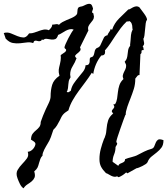

<svg xmlns="http://www.w3.org/2000/svg" viewBox="-150 -938 893 1025"><path d="M722.7 -189.5Q722.7 -164.1 711.9 -149.9Q701.2 -135.7 687 -124.5Q672.9 -113.3 658.7 -102.1Q644.5 -90.8 637.7 -72.3Q635.7 -67.4 627.9 -62Q620.1 -56.6 610.4 -51.8Q600.6 -46.9 591.8 -43.5Q583 -40 579.1 -40L530.3 -12.7L523.4 -17.6Q505.9 -1 484.4 7.8H482.4L474.6 2.9L473.6 3.9Q465.8 6.8 458.5 5.4Q451.2 3.9 443.8 0.5Q436.5 -2.9 429.7 -7.3Q422.9 -11.7 416 -13.7L415 -14.6Q398.4 -31.2 389.6 -47.9Q380.9 -64.5 380.9 -88.9Q380.9 -116.2 388.2 -143.6Q395.5 -170.9 405.3 -196.3Q407.2 -199.2 408.7 -202.6Q410.2 -206.1 411.1 -210Q415 -219.7 416.5 -230Q418 -240.2 418.9 -251Q420.9 -275.4 427.2 -294.9Q433.6 -314.5 453.1 -331.1L455.1 -332L453.1 -333Q445.3 -341.8 447.3 -346.7Q449.2 -351.6 453.1 -355.5Q457 -359.4 459.5 -364.7Q461.9 -370.1 455.1 -380.9L463.9 -381.8L464.8 -382.8Q472.7 -395.5 475.1 -412.1Q477.5 -428.7 479.5 -446.8Q481.4 -464.8 487.3 -482.9Q493.2 -501 508.8 -515.6V-516.6Q503.9 -527.3 505.9 -536.1Q507.8 -544.9 511.7 -552.7Q515.6 -560.5 519.5 -568.8Q523.4 -577.1 523.4 -586.9Q523.4 -593.8 520.5 -598.1Q517.6 -602.5 515.6 -608.4Q524.4 -617.2 527.3 -627.4Q530.3 -637.7 531.2 -648.9Q532.2 -660.2 534.2 -671.4Q536.1 -682.6 543.9 -692.4H544.9Q543.9 -699.2 545.4 -707Q546.9 -714.8 546.9 -721.7Q547.9 -736.3 549.3 -751Q550.8 -765.6 557.6 -779.3H558.6Q556.6 -785.2 556.6 -790.5Q556.6 -795.9 555.7 -801.8Q554.7 -807.6 552.2 -813.5Q549.8 -819.3 543 -824.2V-825.2Q541 -824.2 535.2 -823.7Q529.3 -823.2 526.4 -823.2Q508.8 -806.6 494.1 -787.1Q479.5 -767.6 466.3 -747.6Q453.1 -727.5 439.9 -707.5Q426.8 -687.5 411.1 -669.9H410.2Q410.2 -668 410.6 -666Q411.1 -664.1 411.1 -662.1Q412.1 -641.6 390.6 -641.6Q356.4 -598.6 347.7 -543Q345.7 -544.9 343.8 -546.4Q341.8 -547.9 339.8 -549.8L338.9 -547.9Q324.2 -524.4 306.2 -500.5Q288.1 -476.6 270.5 -452.6Q252.9 -428.7 238.3 -403.3Q223.6 -377.9 215.8 -350.6V-349.6L214.8 -348.6Q204.1 -341.8 197.8 -336.9Q191.4 -332 186.5 -326.2Q181.6 -320.3 177.7 -313Q173.8 -305.7 168.9 -294.9Q162.1 -281.2 154.3 -268.6Q146.5 -255.9 134.8 -245.1Q128.9 -225.6 121.6 -206.1Q114.3 -186.5 103.5 -169.9Q100.6 -165 95.7 -156.7Q90.8 -148.4 86.4 -139.6Q82 -130.9 79.1 -122.1Q76.2 -113.3 77.1 -107.4Q69.3 -99.6 65.4 -89.4Q61.5 -79.1 58.6 -68.4Q54.7 -52.7 50.3 -43.5Q45.9 -34.2 33.2 -23.4L32.2 -22.5L33.2 -21.5Q39.1 -1 34.2 10.3Q29.3 21.5 19.5 29.8Q9.8 38.1 -2.9 45.9Q-15.6 53.7 -24.4 67.4Q-36.1 59.6 -43.9 43.5Q-51.8 27.3 -56.6 13.7Q-66.4 -12.7 -56.2 -30.3Q-45.9 -47.9 -31.7 -62.5Q-17.6 -77.1 -6.3 -92.3Q4.9 -107.4 -2 -127.9Q4.9 -127.9 11.7 -131.3Q18.6 -134.8 24.4 -140.6Q30.3 -146.5 34.2 -153.8Q38.1 -161.1 39.1 -168Q40 -175.8 30.8 -182.6Q21.5 -189.5 14.6 -193.4L15.6 -195.3Q16.6 -213.9 24.4 -224.1Q32.2 -234.4 42 -242.2Q51.8 -250 59.6 -259.8Q67.4 -269.5 67.4 -287.1Q73.2 -303.7 79.6 -320.3Q85.9 -336.9 93.8 -353.5Q100.6 -367.2 110.4 -388.2Q120.1 -409.2 120.1 -422.9Q120.1 -457 128.4 -484.9Q136.7 -512.7 167 -533.2L168 -534.2L167 -535.2Q162.1 -553.7 163.6 -565.4Q165 -577.1 169.9 -595.7Q174.8 -615.2 174.8 -630.9Q174.8 -633.8 174.3 -636.7Q173.8 -639.6 173.8 -642.6Q176.8 -646.5 184.1 -650.9Q191.4 -655.3 196.8 -659.7Q202.1 -664.1 203.1 -669.4Q204.1 -674.8 195.3 -680.7L194.3 -682.6Q193.4 -687.5 199.7 -702.1Q206.1 -716.8 214.4 -732.9Q222.7 -749 231 -762.7Q239.3 -776.4 243.2 -779.3L241.2 -780.3Q232.4 -784.2 221.7 -781.7Q210.9 -779.3 200.2 -773.4Q189.5 -767.6 179.7 -761.2Q169.9 -754.9 161.1 -752L160.2 -751Q154.3 -732.4 144.5 -729Q134.8 -725.6 123.5 -727.1Q112.3 -728.5 101.1 -730.5Q89.8 -732.4 82 -725.6L79.1 -724.6L74.2 -727.5L73.2 -726.6Q72.3 -721.7 67.4 -719.7Q60.5 -716.8 54.7 -718.3Q48.8 -719.7 43.9 -720.7Q39.1 -721.7 34.7 -719.7Q30.3 -717.8 27.3 -708Q10.7 -713.9 -6.8 -711.4Q-24.4 -709 -43.5 -707Q-62.5 -705.1 -81.5 -708.5Q-100.6 -711.9 -118.2 -730.5H-119.1L-129.9 -761.7Q-110.4 -767.6 -91.8 -759.8Q-73.2 -752 -56.6 -745.1Q-40 -738.3 -24.9 -737.8Q-9.8 -737.3 3.9 -757.8L4.9 -759.8H7.8Q21.5 -759.8 33.7 -764.2Q45.9 -768.6 58.1 -772.9Q70.3 -777.3 83 -779.8Q95.7 -782.2 109.4 -777.3L110.4 -776.4Q117.2 -782.2 123 -790Q128.9 -797.9 128.9 -806.6Q136.7 -806.6 147.5 -808.6Q158.2 -810.5 164.1 -805.7H165Q172.9 -814.5 183.6 -820.3Q194.3 -826.2 206.1 -831.1Q217.8 -835.9 229.5 -840.8Q241.2 -845.7 251 -852.5Q260.7 -859.4 262.2 -867.2Q263.7 -875 263.7 -882.3Q263.7 -889.6 267.1 -895.5Q270.5 -901.4 284.2 -903.3Q291 -904.3 300.3 -909.2Q309.6 -914.1 317.9 -916.5Q326.2 -918.9 333 -916.5Q339.8 -914.1 343.8 -901.4V-900.4Q347.7 -894.5 346.2 -889.6Q344.7 -884.8 343.3 -880.9Q341.8 -877 341.3 -874Q340.8 -871.1 345.7 -868.2H347.7Q347.7 -867.2 349.6 -859.9Q351.6 -852.5 351.6 -849.6Q351.6 -838.9 345.7 -830.6Q339.8 -822.3 333.5 -814.9Q327.1 -807.6 322.8 -798.8Q318.4 -790 321.3 -777.3L322.3 -776.4L277.3 -685.5V-684.6Q283.2 -673.8 277.3 -666.5Q271.5 -659.2 264.2 -653.8Q256.8 -648.4 252.4 -642.6Q248 -636.7 256.8 -628.9Q256.8 -628.9 258.8 -627.9Q251 -605.5 237.8 -584.5Q224.6 -563.5 224.6 -540Q224.6 -537.1 225.6 -532.2Q226.6 -527.3 226.6 -525.4L225.6 -523.4Q218.8 -512.7 217.3 -505.9Q215.8 -499 214.8 -487.3Q214.8 -481.4 212.9 -467.3Q210.9 -453.1 206.1 -449.2Q210 -445.3 211.9 -445.3Q213.9 -444.3 220.2 -448.2Q226.6 -452.1 228.5 -454.1V-455.1Q232.4 -475.6 244.1 -492.7Q255.9 -509.8 269 -525.4Q282.2 -541 293.5 -555.7Q304.7 -570.3 306.6 -586.9V-589.8Q319.3 -589.8 323.7 -595.2Q328.1 -600.6 328.6 -607.9Q329.1 -615.2 329.1 -622.1Q329.1 -628.9 334 -631.8H335Q344.7 -633.8 348.1 -639.6Q351.6 -645.5 353 -652.8Q354.5 -660.2 356.4 -667.5Q358.4 -674.8 365.2 -680.7H366.2L367.2 -681.6Q379.9 -685.5 385.3 -695.3Q390.6 -705.1 395 -716.3Q399.4 -727.5 404.8 -737.3Q410.2 -747.1 423.8 -750H424.8Q423.8 -754.9 431.6 -765.1Q439.5 -775.4 441.4 -784.2L448.2 -778.3Q449.2 -779.3 449.2 -781.2Q460 -813.5 485.8 -839.4Q511.7 -865.2 535.2 -887.7Q539.1 -886.7 545.4 -890.6Q551.8 -894.5 559.1 -898.4Q566.4 -902.3 575.2 -903.8Q584 -905.3 593.8 -899.4Q597.7 -894.5 604.5 -885.3Q611.3 -876 618.7 -866.2Q626 -856.4 630.9 -846.7Q635.7 -836.9 634.8 -831.1Q629.9 -828.1 627.9 -813.5Q626 -798.8 624.5 -781.2Q623 -763.7 621.1 -749Q619.1 -734.4 615.2 -731.4Q617.2 -720.7 619.1 -710.4Q621.1 -700.2 613.3 -692.4L611.3 -691.4Q615.2 -687.5 615.7 -681.6Q616.2 -675.8 617.2 -670.9Q609.4 -670.9 607.4 -669.4Q605.5 -668 605.5 -665Q605.5 -662.1 605.5 -657.7Q605.5 -653.3 599.6 -648.4L594.7 -537.1Q586.9 -538.1 582 -530.8Q577.1 -523.4 572.3 -518.6Q572.3 -488.3 564.5 -463.4Q556.6 -438.5 545.9 -411.1Q543 -404.3 538.6 -392.6Q534.2 -380.9 529.8 -368.2Q525.4 -355.5 522.9 -343.8Q520.5 -332 521.5 -325.2H519.5Q516.6 -318.4 508.8 -296.9Q501 -275.4 492.7 -251.5Q484.4 -227.5 477.5 -206.5Q470.7 -185.5 470.7 -178.7H471.7L474.6 -174.8Q474.6 -172.9 475.6 -171.9Q475.6 -167 472.2 -162.6Q468.8 -158.2 466.8 -153.3Q466.8 -131.8 459 -113.3Q451.2 -94.7 451.2 -74.2Q459 -69.3 466.3 -63.5Q473.6 -57.6 481.4 -52.7Q484.4 -60.5 490.2 -63.5Q496.1 -66.4 502.4 -68.8Q508.8 -71.3 513.2 -75.2Q517.6 -79.1 517.6 -87.9L519.5 -88.9Q525.4 -91.8 534.2 -94.2Q543 -96.7 552.2 -99.1Q561.5 -101.6 570.3 -104.5Q579.1 -107.4 584 -110.4Q597.7 -118.2 619.1 -128.4Q640.6 -138.7 656.2 -142.6Q668.9 -145.5 673.3 -156.2Q677.7 -167 681.6 -176.8Q685.5 -186.5 693.4 -191.9Q701.2 -197.3 720.7 -190.4L722.7 -189.5Z"/></svg>

Font: Homemade Apple
Style: Regular
Weight: 400
Designer: Font Diner, Inc
Foundry: Font Diner, Inc
Version: Version 1.000